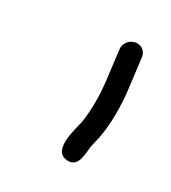

<svg xmlns="http://www.w3.org/2000/svg" viewBox="-59 -706 280 315"><g transform="rotate(20 81.5 -548.5)"><path d="M107.5 -640 104.6 -584C103.2 -556.8 98.2 -529.5 90.6 -507C83.4 -489.7 60.1 -446.7 88.5 -439C111.2 -432.9 113.4 -461.6 118.9 -476L125.8 -492C135.7 -517.6 141.8 -550.2 143.6 -583L146.5 -640C147.1 -650.6 139.1 -659 128.5 -659C118 -659 108.1 -650.6 107.5 -640Z"/></g></svg>

Font: Just Breathe
Style: Obl1
Weight: 400
Foundry: Cannot Into Space Fonts
Version: Version 0.72